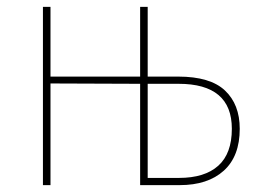

<svg xmlns="http://www.w3.org/2000/svg" viewBox="-20 -539 757 559"><path d="M678 -164Q678 -84 631.5 -42Q585 0 503 0H388V-295L127 -296V0H105V-519H127V-316H388V-519H410V-316H499Q592 -316 635 -275.5Q678 -235 678 -164ZM655 -164Q655 -295 500 -295H410V-21H501Q576 -21 615.5 -56.5Q655 -92 655 -164Z"/></svg>

Font: Fira Sans Condensed Thin
Style: Regular
Weight: 250
Width: 3
Designer: Carrois Corporate & Edenspiekermann AG
Foundry: Carrois Corporate GbR & Edenspiekermann AG
Version: Version 4.203